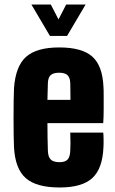

<svg xmlns="http://www.w3.org/2000/svg" viewBox="-20 -820 509 850"><path d="M291 -233H437Q438 -228 438.5 -206.5Q439 -185 438 -168Q434 -73 388.5 -31.5Q343 10 244 10Q141 10 94 -31.5Q47 -73 42 -168Q41 -185 40.5 -220.5Q40 -256 40 -297.5Q40 -339 40.5 -375Q41 -411 42 -430Q49 -527 95.5 -568.5Q142 -610 242 -610Q343 -610 388.5 -569.5Q434 -529 438 -436Q439 -425 439 -397.5Q439 -370 439 -336.5Q439 -303 437 -275H190Q190 -243 190.5 -212Q191 -181 192 -152Q193 -125 205 -113.5Q217 -102 244 -102Q268 -102 279 -113.5Q290 -125 291 -152Q293 -177 291 -233ZM242 -498Q216 -498 204.5 -487.5Q193 -477 192 -453Q191 -435 191 -416.5Q191 -398 190 -378H292Q292 -405 291.5 -427Q291 -449 291 -453Q290 -477 278.5 -487.5Q267 -498 242 -498ZM119 -800H205L239 -734L273 -800H359L277 -661H201Z"/></svg>

Font: Big Shoulders Display Black
Style: Regular
Weight: 900
Designer: Patric King
Foundry: XO Type Co
Version: Version 1.000; ttfautohint (v1.8.2)